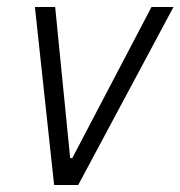

<svg xmlns="http://www.w3.org/2000/svg" viewBox="-20 -530 517 550"><path d="M135 0 80 -510H138L181 -77H187L414 -510H477L204 0Z"/></svg>

Font: Saira SemiCondensed Light
Style: Italic
Weight: 300
Width: 4
Italic angle: -12°
Designer: Hector Gatti with collaboration of the Omnibus-Type team
Foundry: Omnibus-Type
Version: Version 1.101